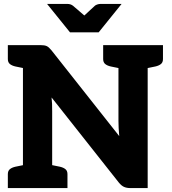

<svg xmlns="http://www.w3.org/2000/svg" viewBox="-20 -959 879 979"><path d="M97 0V-729H186Q207 -729 218 -724Q229 -719 242 -703L588 -265Q586 -286 585 -306Q584 -326 584 -343V-729H733V0H645Q626 0 612.5 -6Q599 -12 586 -28L243 -462Q245 -441 245.5 -429Q246 -417 246 -391V0ZM20 0V-71Q20 -88 30.5 -96.5Q41 -105 59 -109L103 -118L117 0ZM227 0 241 -118 285 -109Q303 -105 313.5 -96.5Q324 -88 324 -71V0ZM117 -729 103 -611 59 -620Q41 -624 30.5 -632.5Q20 -641 20 -658V-729ZM603 -729 589 -611 545 -620Q527 -624 516.5 -632.5Q506 -641 506 -658V-729ZM811 -729V-658Q811 -641 800.5 -632.5Q790 -624 772 -620L728 -611L714 -729ZM600 -939 483 -794H337L220 -939H323Q341 -939 353 -929L410 -880L463 -929Q467 -933 475.5 -936Q484 -939 493 -939Z"/></svg>

Font: Aleo Black
Style: Regular
Weight: 900
Designer: Alessio Laiso
Foundry: Alessio Laiso
Version: Version 2.001;gftools[0.9.29]